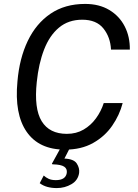

<svg xmlns="http://www.w3.org/2000/svg" viewBox="-20 -753 706 979"><path d="M311.5 10Q179 10 116 -80.8Q53 -171.5 69 -338Q79 -455.5 121.5 -544.2Q164 -633 237.5 -683Q311 -733 414 -733Q486 -733 537.5 -702Q589 -671 616 -618.2Q643 -565.5 642 -500H546Q543 -563.5 507.2 -608Q471.5 -652.5 399.5 -652.5Q329 -652.5 280.8 -612.2Q232.5 -572 204.8 -500.2Q177 -428.5 167.5 -335Q153 -199.5 192.5 -135Q232 -70.5 321 -70.5Q369 -70.5 406.2 -92.2Q443.5 -114 469.5 -149.8Q495.5 -185.5 509 -227.5H605.5Q589.5 -166 552 -111.8Q514.5 -57.5 454.5 -23.8Q394.5 10 311.5 10ZM269.5 206Q243.5 206 221.5 200Q199.5 194 182.5 181L203 142Q213.5 152 228.2 158.8Q243 165.5 264.5 165.5Q314.5 165.5 320.5 129Q323.5 107.5 307.2 96.8Q291 86 251 85Q241.5 85 246.5 78.5L292.5 -5H339.5L308.5 55.5Q356.5 57.5 371.5 80.8Q386.5 104 383.5 128.5Q378 166.5 344.2 186.2Q310.5 206 269.5 206Z"/></svg>

Font: Public Sans
Style: Italic
Weight: 400
Italic angle: -8°
Designer: The Public Sans project authors (U.S. Web Design System). Libre Franklin designed by Pablo Impallari and Rodrigo Fuenzal
Version: Version 1.008; ttfautohint (v1.8.1) -l 8 -r 50 -G 200 -x 14 